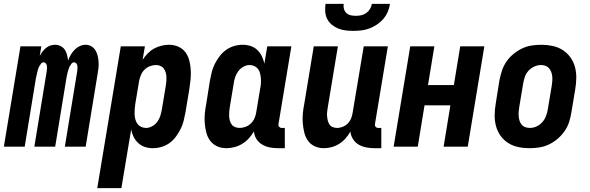

<svg xmlns="http://www.w3.org/2000/svg" viewBox="-38 -760 3058 995"><path d="M-18 0 68 -520H176L168 -470Q174 -482 182 -492.5Q190 -503 200.5 -511.5Q211 -520 223 -524Q235 -528 248 -528Q263 -528 276.5 -521Q290 -514 298 -502Q306 -490 309.5 -475.5Q313 -461 315 -446Q320 -461 328.5 -475.5Q337 -490 348.5 -502Q360 -514 375 -521Q390 -528 406 -528Q422 -528 435.5 -520Q449 -512 457 -498.5Q465 -485 468.5 -469.5Q472 -454 473 -438Q474 -422 472 -405Q470 -388 467 -372L406 0H298L362 -390Q363 -397 363.5 -404.5Q364 -412 363 -419Q362 -426 357.5 -431.5Q353 -437 346 -437Q338 -437 332.5 -430Q327 -423 323 -415.5Q319 -408 317 -400.5Q315 -393 312.5 -385Q310 -377 309 -369.5Q308 -362 306 -354L248 0H140L204 -390Q205 -397 205.5 -404.5Q206 -412 205 -419Q204 -426 199.5 -431.5Q195 -437 188 -437Q180 -437 174.5 -430Q169 -423 165 -415.5Q161 -408 159 -400.5Q157 -393 155 -385Q153 -377 151.5 -369.5Q150 -362 148 -354L90 0Z M466 215 588 -520H713L701 -450Q712 -467 727 -482.5Q742 -498 760 -508Q778 -518 798.5 -523Q819 -528 838 -528Q864 -528 886.5 -518Q909 -508 923 -489Q937 -470 943 -446.5Q949 -423 950.5 -398Q952 -373 949.5 -347.5Q947 -322 943 -297L923 -177Q919 -155 913.5 -133Q908 -111 897.5 -90.5Q887 -70 873 -51Q859 -32 840 -18.5Q821 -5 798.5 1.5Q776 8 754 8Q732 8 712.5 1.5Q693 -5 678 -19Q663 -33 654 -51.5Q645 -70 642 -90L591 215ZM719 -97Q735 -97 751 -106Q767 -115 777.5 -129.5Q788 -144 793 -160.5Q798 -177 801 -194L821 -314Q823 -326 824 -338Q825 -350 824.5 -362Q824 -374 820.5 -385Q817 -396 810.5 -405Q804 -414 793 -418.5Q782 -423 770 -423Q755 -423 739 -417Q723 -411 711 -399Q699 -387 692.5 -371.5Q686 -356 683 -341L663 -221Q661 -207 660 -193.5Q659 -180 659.5 -167Q660 -154 663.5 -141Q667 -128 674.5 -118Q682 -108 693.5 -102.5Q705 -97 719 -97Z M1135 8Q1109 8 1087 -2Q1065 -12 1051 -31Q1037 -50 1031 -73.5Q1025 -97 1023 -122Q1021 -147 1023.5 -172.5Q1026 -198 1031 -223L1050 -343Q1054 -365 1059.5 -387Q1065 -409 1075.5 -429.5Q1086 -450 1100.5 -469Q1115 -488 1134 -501.5Q1153 -515 1175 -521.5Q1197 -528 1219 -528Q1241 -528 1261 -521.5Q1281 -515 1295.5 -501Q1310 -487 1319 -468.5Q1328 -450 1332 -430L1347 -520H1472L1405 -116Q1404 -108 1409 -102.5Q1414 -97 1421 -97H1438V8H1403Q1381 8 1360 4Q1339 0 1320.5 -11Q1302 -22 1291 -39.5Q1280 -57 1278 -79Q1267 -60 1251.5 -43Q1236 -26 1217 -14.5Q1198 -3 1176.5 2.5Q1155 8 1135 8ZM1204 -97Q1219 -97 1235 -103Q1251 -109 1263 -121Q1275 -133 1281.5 -148.5Q1288 -164 1290 -179L1310 -299Q1313 -313 1314 -326.5Q1315 -340 1314 -353Q1313 -366 1310 -379Q1307 -392 1299.5 -402Q1292 -412 1280.5 -417.5Q1269 -423 1255 -423Q1239 -423 1223 -414Q1207 -405 1196.5 -390.5Q1186 -376 1180.5 -359.5Q1175 -343 1173 -326L1153 -206Q1151 -194 1150 -182Q1149 -170 1149.5 -158Q1150 -146 1153 -135Q1156 -124 1162.5 -115Q1169 -106 1180.5 -101.5Q1192 -97 1204 -97Z M1640 8Q1615 8 1593 -2Q1571 -12 1557.5 -31.5Q1544 -51 1538.5 -74.5Q1533 -98 1531 -123Q1529 -148 1531.5 -173Q1534 -198 1539 -223L1588 -520H1713L1661 -206Q1659 -194 1657.5 -182Q1656 -170 1657 -158.5Q1658 -147 1660.5 -136Q1663 -125 1669 -115.5Q1675 -106 1686 -101.5Q1697 -97 1709 -97Q1724 -97 1739.5 -103.5Q1755 -110 1766 -122Q1777 -134 1782.5 -149Q1788 -164 1790 -179L1847 -520H1972L1905 -116Q1904 -108 1909 -102.5Q1914 -97 1921 -97H1938V8H1903Q1881 8 1860 4Q1839 0 1821 -10.5Q1803 -21 1791.5 -39Q1780 -57 1778 -78Q1767 -59 1752.5 -42.5Q1738 -26 1719.5 -14.5Q1701 -3 1680.5 2.5Q1660 8 1640 8ZM1793 -600Q1772 -600 1752 -602.5Q1732 -605 1714 -612.5Q1696 -620 1681 -632.5Q1666 -645 1657.5 -662Q1649 -679 1647.5 -699Q1646 -719 1649 -740H1743Q1741 -726 1744.5 -713.5Q1748 -701 1757 -692.5Q1766 -684 1779 -681Q1792 -678 1806 -678Q1820 -678 1834 -681Q1848 -684 1860 -692.5Q1872 -701 1879.5 -713.5Q1887 -726 1889 -740H1983Q1980 -719 1971.5 -699Q1963 -679 1948.5 -662Q1934 -645 1915 -632.5Q1896 -620 1876 -612.5Q1856 -605 1835 -602.5Q1814 -600 1793 -600Z M2002 0 2088 -520H2213L2180 -319H2314L2347 -520H2472L2386 0H2261L2296 -214H2162L2127 0Z M2706 8Q2676 8 2647.5 2Q2619 -4 2595.5 -19Q2572 -34 2556 -56.5Q2540 -79 2532.5 -106.5Q2525 -134 2525.5 -164Q2526 -194 2531 -223L2550 -343Q2555 -368 2563 -393Q2571 -418 2586 -440Q2601 -462 2622 -479.5Q2643 -497 2667 -508.5Q2691 -520 2716.5 -524Q2742 -528 2767 -528Q2797 -528 2825.5 -522Q2854 -516 2877.5 -501Q2901 -486 2917.5 -463.5Q2934 -441 2941.5 -413.5Q2949 -386 2948.5 -356Q2948 -326 2943 -297L2923 -177Q2919 -152 2911 -127Q2903 -102 2887.5 -80Q2872 -58 2851.5 -40.5Q2831 -23 2807 -11.5Q2783 0 2757 4Q2731 8 2706 8ZM2708 -97Q2726 -97 2743 -105Q2760 -113 2772.5 -127Q2785 -141 2791.5 -158.5Q2798 -176 2801 -194L2821 -314Q2823 -326 2824 -338.5Q2825 -351 2824 -363Q2823 -375 2819 -386Q2815 -397 2807.5 -406Q2800 -415 2789 -419Q2778 -423 2766 -423Q2748 -423 2730.5 -415Q2713 -407 2700.5 -393Q2688 -379 2682 -361.5Q2676 -344 2673 -326L2653 -206Q2651 -194 2650 -181.5Q2649 -169 2650 -157Q2651 -145 2654.5 -134Q2658 -123 2665.5 -114Q2673 -105 2684.5 -101Q2696 -97 2708 -97Z"/></svg>

Font: Iosevka Curly Extrabold
Style: Italic
Weight: 800
Italic angle: -9°
Monospace: yes
Designer: Belleve Invis
Foundry: Belleve Invis
Version: Version 22.1.2; ttfautohint (v1.8.4)